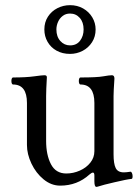

<svg xmlns="http://www.w3.org/2000/svg" viewBox="-20 -712 546 748"><path d="M347.7 -5.9V-27.8Q347.7 -39.6 342.3 -39.6Q336.9 -39.6 328.6 -32.2Q280.8 11.2 214.4 11.2Q179.7 11.2 149.9 -13.2Q120.1 -37.6 102.5 -74.7Q85 -111.8 85 -147V-311Q85 -382.8 30.8 -382.8Q27.8 -382.8 26.1 -386.7Q24.4 -390.6 24.4 -396.5Q24.4 -402.3 26.1 -406.2Q27.8 -410.2 30.8 -410.2Q81.1 -410.2 112.8 -414.6Q144 -418.9 153.3 -418.9Q162.6 -418.9 162.6 -411.1Q159.7 -360.8 159.7 -337.9V-163.1Q159.7 -108.4 178.5 -72.3Q197.3 -36.1 238.3 -36.1Q265.6 -36.1 291 -47.4Q316.4 -58.6 332 -78.4Q347.7 -98.1 347.7 -123V-311Q347.7 -382.8 293.5 -382.8Q290.5 -382.8 288.8 -386.7Q287.1 -390.6 287.1 -396.5Q287.1 -402.3 288.8 -406.2Q290.5 -410.2 293.5 -410.2Q357.4 -410.2 381.8 -414.6Q406.2 -418.9 416 -418.9Q425.8 -418.9 425.8 -405.8Q422.4 -356.4 422.4 -337.9V-110.8Q422.4 -74.2 430.7 -57.4Q439 -40.5 462.4 -40.5Q472.2 -40.5 487.8 -43Q491.7 -43.5 494.1 -37.8Q496.6 -32.2 496.6 -25.4Q496.6 -21 495.6 -18.1Q494.6 -15.1 492.7 -15.1Q473.6 -13.2 426.3 -2Q381.3 8.3 360.8 15.1Q356.9 16.1 355.5 16.1Q347.7 16.1 347.7 -5.9ZM152.8 -597.2Q152.8 -625.5 166.7 -647Q180.7 -668.5 203.6 -680.2Q226.6 -691.9 252.9 -691.9Q281.2 -691.9 304 -679Q326.7 -666 339.6 -644.3Q352.5 -622.6 352.5 -597.2Q352.5 -569.3 338.6 -547.6Q324.7 -525.9 301.8 -513.9Q278.8 -502 252.9 -502Q223.1 -502 200.4 -514.6Q177.7 -527.3 165.3 -549.1Q152.8 -570.8 152.8 -597.2ZM305.7 -597.2Q305.7 -625.5 290.8 -642.3Q275.9 -659.2 252.9 -659.2Q236.3 -659.2 224.4 -650.1Q212.4 -641.1 206.1 -626.7Q199.7 -612.3 199.7 -597.2Q199.7 -569.3 215.1 -552.2Q230.5 -535.2 252.9 -535.2Q278.3 -535.2 292 -553.5Q305.7 -571.8 305.7 -597.2Z"/></svg>

Font: JuniusX
Style: Regular
Weight: 400
Designer: Peter S. Baker
Foundry: Briery Creek Software
Version: Version 1.004